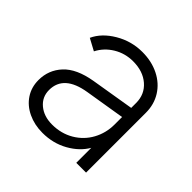

<svg xmlns="http://www.w3.org/2000/svg" viewBox="-145 -682 833 833"><g transform="rotate(45 271.5 -265.5)"><path d="M46 -138Q46 -200 87.5 -244.5Q129 -289 217 -304L416 -337V-367Q416 -420 378 -453Q340 -486 279 -486Q230 -486 189.5 -461.5Q149 -437 128 -396L74 -425Q97 -475 154.5 -509Q212 -543 279 -543Q336 -543 381 -520.5Q426 -498 451 -458Q476 -418 476 -367V0H416V-92Q390 -47 337.5 -17.5Q285 12 220 12Q171 12 131 -7Q91 -26 68.5 -60Q46 -94 46 -138ZM224 -43Q280 -43 324 -69Q368 -95 392 -139Q416 -183 416 -235V-281L233 -251Q109 -231 109 -140Q109 -97 141.5 -70Q174 -43 224 -43Z"/></g></svg>

Font: BLUETTI 2.0 Extralight
Style: Roman
Weight: 200
Designer: Stijn de Vries
Foundry: tokotype
Version: Version 2.005;October 31, 2023;FontCreator 14.0.0.2814 64-bi